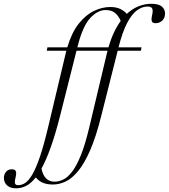

<svg xmlns="http://www.w3.org/2000/svg" viewBox="-180 -762 891 1014"><path d="M167.5 -482.5Q169 -488.5 170.5 -494H67L70.5 -512H175.5Q199 -591 236.2 -637.5Q273.5 -684 316.8 -704.5Q360 -725 401.5 -725Q433.5 -725 454.5 -715Q475.5 -705 490 -689Q520 -716.5 552.8 -729.2Q585.5 -742 619 -742Q657.5 -742 674.5 -727.8Q691.5 -713.5 691.5 -691Q691.5 -667 677 -653.2Q662.5 -639.5 641.5 -639.5Q626 -639.5 622 -649.2Q618 -659 623.5 -682.5Q629 -706 623.8 -716.8Q618.5 -727.5 599.5 -727.5Q571 -727.5 543.8 -707.8Q516.5 -688 492 -641.8Q467.5 -595.5 447 -516L446 -512H567.5L564 -494H441.5L355 -151Q327.5 -41 296.8 30Q266 101 233.2 140.8Q200.5 180.5 166.8 196.5Q133 212.5 99.5 212.5Q69.5 212.5 47.5 203.8Q25.5 195 9 175Q-16.5 207 -42.2 219.8Q-68 232.5 -94.5 232.5Q-126.5 232.5 -143 216.8Q-159.5 201 -159.5 178Q-159.5 159.5 -148.5 145.8Q-137.5 132 -117.5 132Q-101 132 -96.5 142Q-92 152 -98 176Q-104 200 -100.2 208Q-96.5 216 -84 216Q-64.5 216 -46 203.5Q-27.5 191 -8.5 158.2Q10.5 125.5 30.8 66Q51 6.5 73.5 -87.5ZM229.5 -516 228.5 -512H393Q405.5 -556 422 -590.8Q438.5 -625.5 457.5 -651.5Q445 -680.5 426.2 -694.8Q407.5 -709 377.5 -709Q336 -709 296.5 -666.8Q257 -624.5 229.5 -516ZM385 -482.5Q386.5 -488.5 388 -494H224L137.5 -151Q112.5 -52.5 88 15.8Q63.5 84 39 128.5Q53.5 197.5 108 197.5Q131 197.5 154.2 186.2Q177.5 175 200.8 144.8Q224 114.5 246.8 58.5Q269.5 2.5 291 -87.5Z"/></svg>

Font: Newsreader Display Light
Style: Italic
Weight: 300
Italic angle: -17°
Designer: Hugues Gentile
Foundry: Production Type
Version: Version 1.001